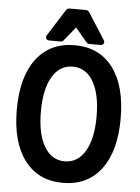

<svg xmlns="http://www.w3.org/2000/svg" viewBox="-61 -952 739 1016"><g transform="rotate(5 309.0 -444.0)"><path d="M35.2 -348.1Q35.2 -522 107.9 -617.9Q180.7 -713.9 311 -713.9Q442.4 -713.9 514.6 -617.9Q586.9 -522 586.9 -348.1Q586.9 -174.8 514.4 -78.9Q441.9 17.1 311 17.1Q180.7 17.1 107.9 -79.1Q35.2 -175.3 35.2 -348.1ZM163.1 -348.1Q163.1 -230 202.4 -163.6Q241.7 -97.2 311 -97.2Q380.4 -97.2 419.7 -163.6Q459 -230 459 -348.1Q459 -467.3 419.9 -533.7Q380.9 -600.1 311 -600.1Q241.2 -600.1 202.1 -533.7Q163.1 -467.3 163.1 -348.1ZM174.8 -727.1Q162.6 -727.1 158 -735.6Q153.3 -744.1 159.2 -753.9L250 -897Q257.8 -904.8 266.1 -904.8H355Q362.3 -904.8 370.1 -897L461.9 -753.9Q467.8 -744.6 462.9 -735.8Q458 -727.1 446.8 -727.1H387.2Q378.9 -727.1 373 -732.9L310.1 -808.1L249 -732.9Q245.1 -727.1 234.9 -727.1Z"/></g></svg>

Font: Fragment Mono
Style: Bold
Weight: 700
Designer: Wei Huang based on Nimbus Sans by URW Studio, based on Helvetica by Max Miedinger.
Foundry: Wei Huang
Version: Version 1.011